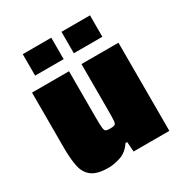

<svg xmlns="http://www.w3.org/2000/svg" viewBox="-165 -827 918 962"><g transform="rotate(-30 294.0 -346.0)"><path d="M189 8Q124 8 93 -15.5Q62 -39 53 -83Q44 -127 44 -191V-510H258V-241Q258 -200 260 -182.5Q262 -165 269.5 -161.5Q277 -158 293 -158Q311 -158 319 -161.5Q327 -165 328.5 -182.5Q330 -200 330 -241V-510H544V0H337L333 -57H323Q297 -17 258.5 -4.5Q220 8 189 8ZM100 -576V-700H265V-576ZM324 -576V-700H489V-576Z"/></g></svg>

Font: Saira Black
Style: Regular
Weight: 900
Designer: Hector Gatti with collaboration of the Omnibus-Type team
Foundry: Omnibus-Type
Version: Version 1.100; ttfautohint (v1.8.3)